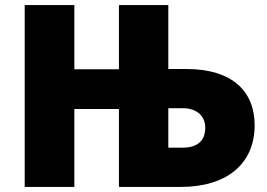

<svg xmlns="http://www.w3.org/2000/svg" viewBox="-20 -734 1049 754"><path d="M77 0H272V-306H447V0H691C872 0 980 -92 980 -242C980 -373 895 -463 712 -463H641V-714H447V-462H272V-714H77ZM641 -154V-309H699C748 -309 786 -282 786 -233C786 -182 757 -154 695 -154Z"/></svg>

Font: Noto Sans UI Black
Style: Regular
Weight: 900
Designer: Monotype Design Team
Foundry: Monotype Imaging Inc.
Version: Version 1.901